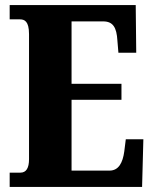

<svg xmlns="http://www.w3.org/2000/svg" viewBox="-20 -734 603 754"><path d="M18 0H538L543 -187H474L468 -139C462 -95 446 -64 410 -64H261V-342H457V-405H261V-650H385C424 -650 438 -626 441 -575L445 -527H515L513 -714H18V-658H58C76 -658 94 -651 94 -600V-109C94 -74 83 -56 60 -56H18Z"/></svg>

Font: Noto Serif Myanmar ExtraCondensed Black
Style: Regular
Weight: 900
Width: 2
Designer: Ben Mitchell and the Monotype Design Team
Foundry: Monotype Imaging Inc.
Version: Version 2.106